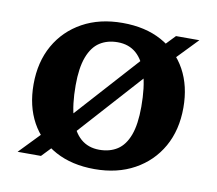

<svg xmlns="http://www.w3.org/2000/svg" viewBox="-61 -541 703 623"><g transform="rotate(10 291.0 -229.5)"><path d="M32 0 124 -95.5 147.5 -108.5 397.5 -386 420 -403.5 473 -459H550L459.5 -365L435.5 -352L185 -73.5L162.5 -56L109 0ZM291.5 -52.5Q326 -52.5 350.8 -68.5Q375.5 -84.5 388.8 -120Q402 -155.5 402 -213.5Q402 -278 389.2 -320.8Q376.5 -363.5 352 -385Q327.5 -406.5 290.5 -406.5Q256.5 -406.5 231.8 -390.5Q207 -374.5 193.5 -338.8Q180 -303 180 -245.5Q180 -181.5 192.8 -138.5Q205.5 -95.5 230.2 -74Q255 -52.5 291.5 -52.5ZM287 12Q212.5 12 158 -17.5Q103.5 -47 74.2 -100.2Q45 -153.5 45 -225Q45 -298.5 76.2 -353.8Q107.5 -409 163.8 -440Q220 -471 295.5 -471Q370.5 -471 424.5 -441.5Q478.5 -412 507.8 -358.8Q537 -305.5 537 -234Q537 -160.5 505.8 -105.2Q474.5 -50 418.2 -19Q362 12 287 12Z"/></g></svg>

Font: Newsreader SemiBold
Style: Regular
Weight: 600
Designer: Hugues Gentile
Foundry: Production Type
Version: Version 1.003